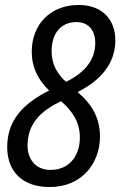

<svg xmlns="http://www.w3.org/2000/svg" viewBox="-20 -744 485 774"><path d="M180 10C311 10 383 -87 383 -193C383 -267 353 -321 293 -373C384 -419 445 -486 445 -582C445 -664 393 -724 297 -724C183 -724 108 -645 108 -536C108 -472 133 -423 178 -379C72 -326 9 -258 9 -151C9 -55 68 10 180 10ZM246 -414C210 -447 188 -485 188 -538C188 -611 227 -655 288 -655C335 -655 364 -624 364 -571C364 -504 324 -452 246 -414ZM183 -59C126 -59 91 -100 91 -157C91 -248 148 -299 226 -336C274 -295 302 -249 302 -190C302 -121 264 -59 183 -59Z"/></svg>

Font: Noto Sans Condensed
Style: Italic
Weight: 400
Width: 3
Italic angle: -12°
Designer: Monotype Design Team
Foundry: Monotype Imaging Inc.
Version: Version 2.013